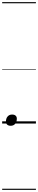

<svg xmlns="http://www.w3.org/2000/svg" viewBox="-20 -1145 353 1780"><path d="M79 21Q58 21 46.5 10.5Q35 0 35 -17Q35 -47 50.5 -65Q66 -83 92 -83Q113 -83 124.5 -73Q136 -63 136 -45Q136 -16 121 2.5Q106 21 79 21ZM0 605H313V615H0ZM0 -20H313V0H0ZM0 -505H313V-500H0ZM0 -1125H313V-1115H0Z"/></svg>

Font: Playwrite CU Guides
Style: Regular
Weight: 400
Designer: Veronika Burian, José Scaglione
Foundry: TypeTogether
Version: Version 1.003